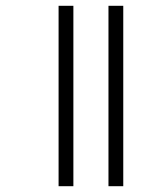

<svg xmlns="http://www.w3.org/2000/svg" viewBox="-20 -642 549 662"><path d="M354 0V-622H405V0ZM182 0V-622H233V0Z"/></svg>

Font: Noto Sans Gurmukhi ExtraCondensed Light
Style: Regular
Weight: 300
Width: 2
Designer: Jelle Bosma - Monotype Design Team
Foundry: Monotype Imaging Inc.
Version: Version 2.004; ttfautohint (v1.8.4.7-5d5b)